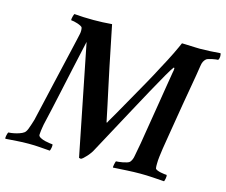

<svg xmlns="http://www.w3.org/2000/svg" viewBox="-123 -795 1095 930"><g transform="rotate(15 424.5 -330.0)"><path d="M238 -661Q261 -661 283.5 -662Q306 -663 330 -665Q333 -649 339.5 -618Q346 -587 354 -547Q362 -507 371.5 -461Q381 -415 391 -369Q401 -323 410 -280.5Q419 -238 426 -204Q426 -200 429 -197Q432 -200 434 -206Q440 -215 460.5 -251.5Q481 -288 508 -335.5Q535 -383 563 -433Q591 -483 610 -520Q622 -542 633.5 -564Q645 -586 654.5 -605.5Q664 -625 671 -640.5Q678 -656 681 -663Q687 -663 699.5 -662.5Q712 -662 725.5 -661.5Q739 -661 751.5 -660.5Q764 -660 771 -660Q795 -660 822.5 -661.5Q850 -663 874 -665Q877 -658 876.5 -647.5Q876 -637 871 -631Q868 -631 859.5 -630Q851 -629 842 -627Q833 -625 824.5 -622.5Q816 -620 813 -617Q806 -611 801.5 -602Q797 -593 795 -577Q793 -563 788 -532.5Q783 -502 776 -463Q769 -424 761.5 -379.5Q754 -335 747 -292Q740 -249 733.5 -210.5Q727 -172 723 -146Q720 -125 717.5 -105Q715 -85 715 -68Q715 -62 715 -56.5Q715 -51 716 -46Q717 -41 725.5 -37.5Q734 -34 743.5 -32Q753 -30 762 -29Q771 -28 774 -28Q777 -23 774.5 -10.5Q772 2 770 5Q742 3 711.5 1Q681 -1 650 -1Q618 -1 582.5 1Q547 3 514 5Q513 4 513.5 -0.5Q514 -5 515 -10.5Q516 -16 517.5 -21Q519 -26 520 -28Q524 -28 533.5 -29Q543 -30 553.5 -32Q564 -34 573.5 -37Q583 -40 587 -44Q598 -57 601 -77Q604 -97 609 -120Q610 -122 613.5 -144Q617 -166 622.5 -199.5Q628 -233 635 -275.5Q642 -318 649 -361Q656 -404 662.5 -444.5Q669 -485 674 -514Q675 -518 676.5 -527.5Q678 -537 675 -539Q674 -540 672 -538Q665 -530 642.5 -491Q620 -452 590.5 -398Q561 -344 528 -283Q495 -222 467 -170Q439 -118 420 -83Q401 -48 400 -46Q398 -43 392 -34.5Q386 -26 378.5 -18Q371 -10 363.5 -3Q356 4 351 4Q349 4 343 2L233 -550Q215 -470 201 -405Q187 -340 175.5 -287Q164 -234 154.5 -191Q145 -148 136 -110Q135 -104 133.5 -95.5Q132 -87 131 -79Q130 -71 129.5 -64.5Q129 -58 129 -55Q130 -48 140.5 -42.5Q151 -37 163.5 -34Q176 -31 187.5 -29.5Q199 -28 202 -28Q204 -23 202 -11.5Q200 0 197 5Q169 3 145 1Q121 -1 90 -1Q58 -1 32.5 1Q7 3 -26 5Q-28 1 -25.5 -11Q-23 -23 -20 -28Q-16 -28 -4.5 -29.5Q7 -31 20.5 -34.5Q34 -38 46 -43.5Q58 -49 63 -57Q66 -61 70 -70.5Q74 -80 77.5 -91.5Q81 -103 84.5 -113.5Q88 -124 89 -131Q99 -173 109.5 -220Q120 -267 131 -314Q142 -361 152 -405Q162 -449 170.5 -485Q179 -521 184.5 -546Q190 -571 192 -580Q195 -595 192 -610Q191 -614 183.5 -618Q176 -622 167 -625Q158 -628 148.5 -630Q139 -632 134 -632Q133 -634 133.5 -639Q134 -644 135.5 -649.5Q137 -655 138.5 -659.5Q140 -664 141 -665Q169 -663 188 -662Q207 -661 238 -661Z"/></g></svg>

Font: Vermiglione SemiBold
Style: Italic
Weight: 600
Italic angle: -11°
Version: Version 1.000